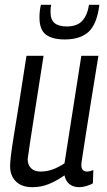

<svg xmlns="http://www.w3.org/2000/svg" viewBox="-20 -768 444 798"><path d="M115 10Q70 10 46 -14Q22 -38 22 -77Q22 -93 25.5 -122.5Q29 -152 37.5 -204Q46 -256 59 -337Q72 -418 90 -536H161Q145 -433 134 -363Q123 -293 116 -248Q109 -203 105 -176.5Q101 -150 99 -134.5Q97 -119 95 -107Q95 -84 108.5 -69.5Q122 -55 148 -55Q174 -55 198 -63.5Q222 -72 248 -89L318 -536H389Q368 -408 355 -325.5Q342 -243 334.5 -195Q327 -147 323.5 -124Q320 -101 319 -93.5Q318 -86 318 -83Q318 -55 342 -55Q352 -55 368 -61L366 -6Q354 1 338 5.5Q322 10 310 10Q285 10 269 -2.5Q253 -15 248 -39Q213 -15 181.5 -2.5Q150 10 115 10ZM249 -604Q198 -604 171 -624Q144 -644 144 -696Q144 -723 150 -748H193Q191 -740 190.5 -733Q190 -726 190 -717Q190 -686 207 -672Q224 -658 257 -658Q300 -658 321.5 -681Q343 -704 350 -748H393Q383 -668 348.5 -636Q314 -604 249 -604Z"/></svg>

Font: Georama SemiCondensed
Style: Italic
Weight: 400
Width: 4
Italic angle: -9°
Designer: Jean-Baptiste Levee
Foundry: Production Type
Version: Version 1.000